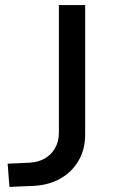

<svg xmlns="http://www.w3.org/2000/svg" viewBox="-20 -725 464 753"><path d="M17 8 10 -83 97 -87Q130 -89 155.5 -103.5Q181 -118 196 -144Q211 -170 211 -205V-705H314V-197Q314 -140 288.5 -95.5Q263 -51 217.5 -25Q172 1 112 4Z"/></svg>

Font: Nunito Sans 12pt ExtraLight 6pt Medium
Style: Regular
Weight: 500
Version: Version 3.101;gftools[0.9.27]